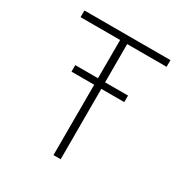

<svg xmlns="http://www.w3.org/2000/svg" viewBox="-165 -841 930 970"><g transform="rotate(30 300.0 -355.5)"><path d="M456.1 -410.6V-448.7H322.3V-671.9H552.2V-710.9H50.3V-671.9H281.2L280.8 -448.7H148.4V-410.6H280.8L280.3 0H322.3V-410.6Z"/></g></svg>

Font: Roboto Mono ExtraLight
Style: Regular
Weight: 250
Monospace: yes
Designer: Google
Version: Version 3.000